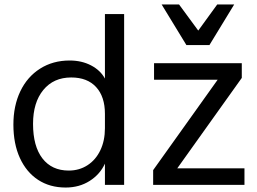

<svg xmlns="http://www.w3.org/2000/svg" viewBox="-20 -828 1153 860"><path d="M40 -270Q40 -354 71 -419Q102 -484 159.5 -520.5Q217 -557 292 -557Q346 -557 388 -535Q430 -513 450 -476V-765H536V0H450V-95Q428 -47 381.5 -17.5Q335 12 274 12Q203 12 150.5 -22.5Q98 -57 69 -120.5Q40 -184 40 -270ZM288 -64Q335 -64 372 -88Q409 -112 429.5 -155Q450 -198 450 -254V-318Q450 -395 410.5 -438Q371 -481 299 -481Q220 -481 174 -425Q128 -369 128 -273Q128 -173 170 -118.5Q212 -64 288 -64ZM666 -66 955 -471H670V-545H1063V-479L774 -74H1075V0H666ZM704 -808H782L868 -691L953 -808H1029L918 -626H815Z"/></svg>

Font: Application
Style: Regular
Weight: 400
Designer: Wei Huang
Foundry: Wei Huang
Version: Version 0.012